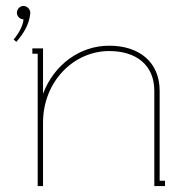

<svg xmlns="http://www.w3.org/2000/svg" viewBox="-20 -627 629 647"><path d="M37 -584C37 -572 47 -562 59 -562C59 -546 46 -517 26 -494L35 -486C58 -512 78 -543 82 -581V-584C82 -596 71 -607 59 -607C47 -607 37 -596 37 -584ZM348 -473C249 -473 162 -409 125 -311V-464H89V-446H107V0H125V-214C125 -352 228 -455 348 -455C440 -455 500 -407 500 -321V0H536V-18H518V-321C518 -417 450 -473 348 -473Z"/></svg>

Font: Rawengulk
Style: Light
Weight: 300
Version: Version 0.9